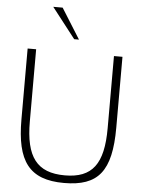

<svg xmlns="http://www.w3.org/2000/svg" viewBox="-63 -1017 801 1079"><g transform="rotate(5 337.5 -477.5)"><path d="M70 -322C70 -87 142 13 339 13C532 13 605 -76 605 -322V-722H557V-315C557 -113 495 -30 340 -30C182 -30 118 -115 118 -315V-722H70ZM353 -797 246 -968H193L326 -797Z"/></g></svg>

Font: Perun ExtraLight
Style: Regular
Weight: 200
Foundry: Copyright (c) Stefan Peev, Context Ltd, 2016
Version: Version 1.089